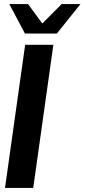

<svg xmlns="http://www.w3.org/2000/svg" viewBox="-20 -919 414 939"><path d="M4.5 0 103 -700H241L142.5 0ZM102 -755 25.5 -899H117.5L187 -804L281.5 -899H373.5L258 -755Z"/></svg>

Font: Urbanist ExtraBold
Style: Italic
Weight: 800
Italic angle: -8°
Designer: Corey Hu
Foundry: Corey Hu
Version: Version 1.321; ttfautohint (v1.8.4.7-5d5b)